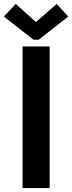

<svg xmlns="http://www.w3.org/2000/svg" viewBox="-36 -956 367 976"><path d="M78.7 0V-719.7H216.5V0ZM44.1 -936.1 145.6 -844.6H147.5L252.2 -936.1L310.9 -872L160.5 -753.9H134.5L-16.3 -872Z"/></svg>

Font: Reddit Sans Condensed
Style: Regular
Weight: 400
Designer: Stephen Hutchings
Foundry: Reddit
Version: Version 1.014